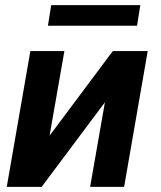

<svg xmlns="http://www.w3.org/2000/svg" viewBox="-20 -727 627 747"><path d="M418.9 -528.3H554.7L462.9 0H330.6L388.2 -329.1L142.1 0H6.3L98.1 -528.3H230.5L172.9 -199.2ZM513.2 -627H166.5L179.2 -707H525.9Z"/></svg>

Font: Roboto Mono
Style: Bold Italic
Weight: 700
Designer: Google
Version: Version 2.000985; 2015; ttfautohint (v1.3)